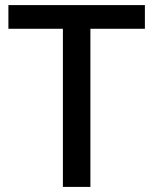

<svg xmlns="http://www.w3.org/2000/svg" viewBox="-20 -734 602 754"><path d="M335 0H227V-621H13V-714H549V-621H335Z"/></svg>

Font: Noto Sans Khmer Medium
Style: Regular
Weight: 500
Version: Version 2.003